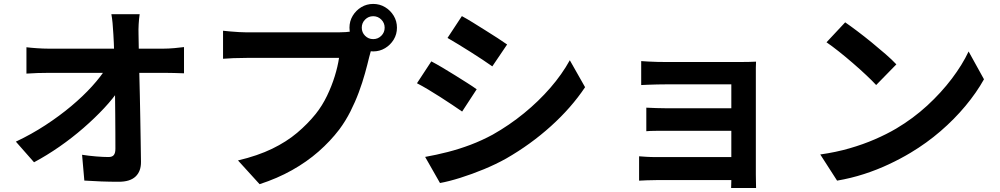

<svg xmlns="http://www.w3.org/2000/svg" viewBox="-20 -873 5040 968"><path d="M684.1 -801.4Q680.6 -778.2 679.1 -751Q677.6 -723.8 678.4 -699.8Q679.1 -658.5 680 -609.2Q680.9 -559.9 682.3 -504.8Q683.7 -449.7 685 -392.2Q686.3 -334.7 687.3 -277.2Q688.3 -219.6 689.2 -164.2Q690 -108.7 690.8 -57.9Q691.6 -9.8 663.7 16.8Q635.9 43.4 578.7 43.4Q533.7 43.4 490.9 41.8Q448.1 40.2 405.2 37.4L393.8 -92.7Q427.9 -87.3 464.8 -84.3Q501.7 -81.3 527.2 -81.3Q545.8 -81.3 553.8 -91.3Q561.8 -101.3 561.8 -122.6Q561.8 -157.3 561.6 -201.5Q561.5 -245.8 561 -296.6Q560.5 -347.5 559.9 -400.7Q559.3 -454 558 -507.1Q556.8 -560.2 555.5 -609.3Q554.2 -658.5 551.6 -699.8Q549.9 -732.6 547.5 -757.2Q545.1 -781.9 541.5 -801.4ZM113.3 -634.8Q134.7 -632 166.6 -629.9Q198.5 -627.7 223.9 -627.7Q239 -627.7 274.9 -627.7Q310.9 -627.7 360.5 -627.7Q410.2 -627.7 466 -627.7Q521.8 -627.7 577.1 -627.7Q632.3 -627.7 680 -627.7Q727.6 -627.7 760.7 -627.7Q793.8 -627.7 804.1 -627.7Q828.4 -627.7 859.3 -630.4Q890.3 -633 907.7 -635.6V-503.4Q884 -504.4 857.5 -505Q831 -505.7 810.9 -505.7Q802.2 -505.7 769.2 -505.7Q736.2 -505.7 687.4 -505.7Q638.6 -505.7 581.9 -505.7Q525.2 -505.7 467.7 -505.7Q410.2 -505.7 359.7 -505.7Q309.3 -505.7 274.1 -505.7Q239 -505.7 227.1 -505.7Q200.2 -505.7 170 -504.8Q139.7 -503.9 113.3 -501.9ZM60 -158.9Q138.4 -195.8 209.1 -242Q279.8 -288.2 339.1 -337.9Q398.5 -387.7 443.6 -437.4Q488.7 -487.1 515.9 -530.9L580.8 -530.4L581.8 -423.6Q551.9 -378 505.1 -327.9Q458.2 -277.7 401 -227.9Q343.7 -178 279.7 -133.5Q215.8 -89.1 151.6 -54.9Z M1803.9 -733.4Q1803.9 -709.4 1820.7 -692.6Q1837.5 -675.8 1861.5 -675.8Q1885.5 -675.8 1902.4 -692.6Q1919.3 -709.4 1919.3 -733.4Q1919.3 -757.4 1902.4 -774.3Q1885.5 -791.3 1861.5 -791.3Q1837.5 -791.3 1820.7 -774.3Q1803.9 -757.4 1803.9 -733.4ZM1741.9 -733.4Q1741.9 -766.3 1758.2 -793.4Q1774.6 -820.6 1801.6 -836.9Q1828.6 -853.2 1861.5 -853.2Q1894.4 -853.2 1921.5 -836.9Q1948.6 -820.6 1965 -793.4Q1981.3 -766.3 1981.3 -733.4Q1981.3 -700.5 1965 -673.5Q1948.6 -646.5 1921.5 -630.2Q1894.4 -613.8 1861.5 -613.8Q1828.6 -613.8 1801.6 -630.2Q1774.6 -646.5 1758.2 -673.5Q1741.9 -700.5 1741.9 -733.4ZM1863.3 -654.2Q1856.4 -640.2 1851 -620.8Q1845.6 -601.4 1841.3 -585Q1832.7 -548.5 1820 -502.8Q1807.3 -457.1 1789.1 -407.9Q1770.8 -358.7 1746.5 -310.7Q1722.1 -262.6 1690.9 -220.6Q1645.7 -161.3 1586.1 -109Q1526.5 -56.7 1452.3 -15.1Q1378.1 26.6 1288.8 55.6L1179.9 -64.1Q1279.6 -87.8 1352 -123Q1424.5 -158.2 1477.8 -203.2Q1531.1 -248.1 1571.8 -298.7Q1605.1 -340.6 1628.7 -389.9Q1652.4 -439.1 1667.7 -488.7Q1683 -538.2 1689.3 -581.1Q1674.5 -581.1 1639.7 -581.1Q1604.9 -581.1 1558.6 -581.1Q1512.4 -581.1 1461.8 -581.1Q1411.2 -581.1 1364 -581.1Q1316.9 -581.1 1279.5 -581.1Q1242.1 -581.1 1223.5 -581.1Q1189.2 -581.1 1156.7 -579.8Q1124.3 -578.5 1104.5 -576.7V-718Q1119.9 -716.3 1141.2 -714.4Q1162.6 -712.5 1185.2 -711.2Q1207.7 -709.9 1223.7 -709.9Q1239.5 -709.9 1269.5 -709.9Q1299.4 -709.9 1338.1 -709.9Q1376.8 -709.9 1419.5 -709.9Q1462.2 -709.9 1504.4 -709.9Q1546.6 -709.9 1583.6 -709.9Q1620.6 -709.9 1647.7 -709.9Q1674.8 -709.9 1686.5 -709.9Q1701.5 -709.9 1723.2 -711.2Q1745 -712.5 1764.7 -717.6Z M2308.6 -791.8Q2333.3 -778.5 2364.2 -759.4Q2395.2 -740.2 2427.5 -719.9Q2459.7 -699.6 2488.6 -681.1Q2517.4 -662.6 2536.7 -648.7L2462.1 -538.4Q2441.6 -553 2412.9 -572Q2384.1 -591 2352.9 -610.8Q2321.6 -630.7 2291.1 -649.2Q2260.7 -667.7 2236.2 -681.8ZM2123.4 -81.9Q2179.7 -91.9 2237.5 -106.7Q2295.2 -121.5 2352.5 -143.1Q2409.7 -164.8 2463.8 -194.1Q2548.7 -242.1 2622.1 -302.2Q2695.6 -362.2 2754.5 -430.1Q2813.4 -498 2852.8 -569.3L2929.8 -433.4Q2860.2 -329.4 2757.7 -237Q2655.3 -144.5 2532 -73.8Q2481.2 -45.3 2420.5 -20.1Q2359.8 5 2301.2 23.4Q2242.7 41.8 2198.3 49.7ZM2154.6 -563.6Q2179.8 -550.4 2211.4 -531.7Q2242.9 -512.9 2274.9 -493Q2306.9 -473.1 2335.5 -454.9Q2364.1 -436.8 2383.3 -422.9L2309.9 -310.6Q2288.5 -325.7 2260 -344.5Q2231.6 -363.3 2200.2 -383.6Q2168.8 -403.9 2138.2 -422Q2107.7 -440.2 2082.2 -453.3Z M3212.7 -565Q3225.7 -564 3248.1 -562.7Q3270.4 -561.4 3294.5 -560.9Q3318.5 -560.4 3336.6 -560.4Q3361.2 -560.4 3399 -560.4Q3436.7 -560.4 3481.1 -560.4Q3525.5 -560.4 3569.7 -560.4Q3613.9 -560.4 3652.1 -560.4Q3690.2 -560.4 3715 -560.4Q3732.8 -560.4 3756.3 -560.9Q3779.8 -561.4 3791.7 -562.2Q3790.7 -552.3 3790.7 -531.5Q3790.7 -510.8 3790.7 -494.7Q3790.7 -484.3 3790.7 -449.5Q3790.7 -414.6 3790.7 -364.6Q3790.7 -314.5 3790.7 -258.7Q3790.7 -203 3790.7 -149.5Q3790.7 -96 3790.7 -54.6Q3790.7 -13.3 3790.7 6.6Q3790.7 18.6 3791.2 40.2Q3791.7 61.8 3791.9 74.7H3666.1Q3667.1 62.4 3667.1 39.1Q3667.1 15.8 3667.1 0.6Q3667.1 -24.9 3667.1 -65.2Q3667.1 -105.5 3667.1 -153.3Q3667.1 -201 3667.1 -249.4Q3667.1 -297.8 3667.1 -339.7Q3667.1 -381.6 3667.1 -410.4Q3667.1 -439.2 3667.1 -447.7Q3657.7 -447.7 3635 -447.7Q3612.3 -447.7 3582 -447.7Q3551.6 -447.7 3517.5 -447.7Q3483.5 -447.7 3449.6 -447.7Q3415.8 -447.7 3386.3 -447.7Q3356.9 -447.7 3336.6 -447.7Q3318.5 -447.7 3294.1 -447.2Q3269.7 -446.7 3247.3 -445.8Q3225 -445 3212.7 -444.2ZM3238.5 -330.2Q3258.7 -329.2 3289.3 -328.1Q3319.8 -327 3348.1 -327Q3360.3 -327 3390.8 -327Q3421.3 -327 3461.7 -327Q3502.1 -327 3545.2 -327Q3588.2 -327 3626.6 -327Q3665.1 -327 3692 -327Q3718.8 -327 3725.3 -327V-213.5Q3718.1 -213.5 3691.6 -213.5Q3665.1 -213.5 3626.6 -213.5Q3588.2 -213.5 3545.2 -213.5Q3502.1 -213.5 3461.7 -213.5Q3421.3 -213.5 3390.9 -213.5Q3360.5 -213.5 3348.3 -213.5Q3319.8 -213.5 3288.3 -213.4Q3256.8 -213.3 3238.5 -211.5ZM3202.1 -85Q3214.8 -84 3238.1 -82.5Q3261.3 -81 3288.6 -81Q3304 -81 3338.9 -81Q3373.8 -81 3419.5 -81Q3465.2 -81 3514.1 -81Q3563.1 -81 3607.5 -81Q3652 -81 3683.9 -81Q3715.8 -81 3726.1 -81V35Q3712.7 35 3679.7 35Q3646.7 35 3602.3 35Q3557.8 35 3509.7 35Q3461.5 35 3416.6 35Q3371.6 35 3337.5 35Q3303.4 35 3288.1 35Q3267 35 3240.9 36Q3214.8 37 3202.1 37.8Z M4241.1 -760.4Q4267.3 -742.4 4302.3 -716Q4337.3 -689.6 4374.5 -659.3Q4411.6 -629 4444.7 -600.2Q4477.8 -571.4 4499.1 -548.5L4397.3 -444.3Q4377.8 -465.5 4347 -494.4Q4316.2 -523.4 4280.3 -554.4Q4244.4 -585.5 4209.4 -613.3Q4174.4 -641 4147 -659.8ZM4115.5 -94.2Q4194.4 -105.3 4263.1 -125.2Q4331.8 -145 4391.1 -170.8Q4450.4 -196.5 4498.8 -225Q4584.1 -275.7 4654.8 -340.7Q4725.5 -405.8 4778.7 -476.2Q4831.9 -546.6 4863.4 -613.5L4940.9 -473.3Q4903.1 -405.6 4847.4 -338.8Q4791.7 -271.9 4721.9 -211.7Q4652.2 -151.5 4571 -102.9Q4520.5 -72.5 4461.2 -44.7Q4402 -16.8 4336.4 4.4Q4270.7 25.7 4200.3 37.7Z"/></svg>

Font: Noto Sans KR Thin
Style: Regular
Weight: 100
Designer: Ryoko NISHIZUKA 西塚涼子 (kana, bopomofo & ideographs); Paul D. Hunt (Latin, Greek & Cyrillic); Sandoll Communications 산돌커뮤니
Foundry: Adobe
Version: Version 2.004-H2;hotconv 1.0.118;makeotfexe 2.5.65603